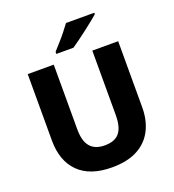

<svg xmlns="http://www.w3.org/2000/svg" viewBox="-164 -1057 1080 1193"><g transform="rotate(-20 376.0 -460.5)"><path d="M675 -277Q675 -191 641.5 -126Q608 -61 541 -25.5Q474 10 373 10Q228 10 152.5 -65Q77 -140 77 -275V-714H249V-286Q249 -208 281 -171Q313 -134 376 -134Q444 -134 474 -171.5Q504 -209 504 -287V-714H675ZM596 -921Q580 -907 555 -887Q530 -867 501.5 -845Q473 -823 446 -803.5Q419 -784 400 -771H287V-785Q303 -803 326 -828.5Q349 -854 371 -881.5Q393 -909 409 -931H596Z"/></g></svg>

Font: Noto Sans Canadian Aboriginal ExtraBold
Style: Regular
Weight: 800
Designer: Monotype Design Team, Typotheque's Kevin King
Foundry: Monotype Imaging Inc.
Version: Version 2.004; ttfautohint (v1.8.4.7-5d5b)